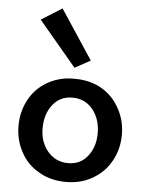

<svg xmlns="http://www.w3.org/2000/svg" viewBox="-55 -836 680 891"><g transform="rotate(5 284.5 -390.5)"><path d="M159.2 -22.5Q103.5 -53.7 74.2 -109.4Q43.9 -164.1 43.9 -231.4Q43.9 -296.9 73.2 -351.6Q102.5 -407.2 158.2 -439.5Q197.3 -461.9 244.1 -468.8Q263.7 -470.7 285.2 -470.7Q357.4 -470.7 411.1 -439.5Q465.8 -407.2 495.1 -351.6Q525.4 -296.9 525.4 -231.4Q525.4 -164.1 495.1 -109.4Q464.8 -53.7 410.2 -22.5Q356.4 9.8 285.2 9.8Q213.9 9.8 159.2 -22.5ZM378.9 -121.1Q413.1 -164.1 413.1 -228.5Q413.1 -293.9 377 -338.9Q340.8 -382.8 282.2 -382.8Q224.6 -382.8 190.4 -338.9Q156.2 -294.9 156.2 -228.5Q156.2 -165 193.4 -121.1Q230.5 -78.1 288.1 -78.1Q345.7 -78.1 378.9 -121.1ZM103.5 -730.5Q127.9 -745.1 200.2 -791Q238.3 -733.4 351.6 -561.5Q334 -551.8 279.3 -521.5Q235.4 -573.2 103.5 -730.5Z"/></g></svg>

Font: Alata=Ham
Style: Regular
Weight: 400
Designer: Spyros Zevelakis, Eben Sorkin
Version: Version 1.004